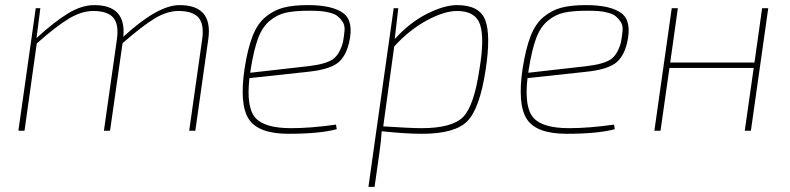

<svg xmlns="http://www.w3.org/2000/svg" viewBox="-20 -512 3095 752"><path d="M138 -480 123 -363Q193 -427 246.5 -459.5Q300 -492 349 -492Q475 -492 463 -368Q598 -492 683 -492Q814 -492 796 -360L745 0H721L772 -359Q780 -417 757.5 -443Q735 -469 679 -469Q634 -469 585.5 -439.5Q537 -410 460 -343L411 0H387L438 -359Q446 -417 423.5 -443Q401 -469 345 -469Q300 -469 250.5 -439.5Q201 -410 124 -342L76 0H52L120 -480Z M1296 -24 1299 -6Q1232 12 1110 12Q992 12 954.5 -45.5Q917 -103 938 -244Q950 -321 969 -370Q988 -419 1020 -445.5Q1052 -472 1090 -482Q1128 -492 1186 -492Q1282 -492 1324.5 -460.5Q1367 -429 1347 -344Q1333 -286 1298.5 -262.5Q1264 -239 1188 -231L957 -206Q944 -92 980 -51Q1016 -10 1120 -10Q1198 -10 1296 -24ZM960 -227 1189 -253Q1256 -261 1283 -279.5Q1310 -298 1323 -346Q1328 -373 1329.5 -393Q1331 -413 1322 -426.5Q1313 -440 1302.5 -448.5Q1292 -457 1273 -462Q1254 -467 1236 -468.5Q1218 -470 1193 -470Q1135 -470 1100.5 -462.5Q1066 -455 1036.5 -430.5Q1007 -406 990.5 -361Q974 -316 962 -241Z M1540 -480 1526 -359Q1585 -424 1652.5 -458Q1720 -492 1770 -492Q1858 -492 1880.5 -433.5Q1903 -375 1882 -238Q1859 -87 1810.5 -37.5Q1762 12 1633 12Q1567 12 1475 2Q1473 39 1465 94L1447 220H1423L1454 0L1522 -480ZM1524 -330 1481 -17Q1590 -10 1630 -10Q1751 -10 1794 -54Q1837 -98 1858 -242Q1878 -361 1860.5 -415Q1843 -469 1770 -469Q1720 -469 1651.5 -432Q1583 -395 1524 -330Z M2385 -24 2388 -6Q2321 12 2199 12Q2081 12 2043.5 -45.5Q2006 -103 2027 -244Q2039 -321 2058 -370Q2077 -419 2109 -445.5Q2141 -472 2179 -482Q2217 -492 2275 -492Q2371 -492 2413.5 -460.5Q2456 -429 2436 -344Q2422 -286 2387.5 -262.5Q2353 -239 2277 -231L2046 -206Q2033 -92 2069 -51Q2105 -10 2209 -10Q2287 -10 2385 -24ZM2049 -227 2278 -253Q2345 -261 2372 -279.5Q2399 -298 2412 -346Q2417 -373 2418.5 -393Q2420 -413 2411 -426.5Q2402 -440 2391.5 -448.5Q2381 -457 2362 -462Q2343 -467 2325 -468.5Q2307 -470 2282 -470Q2224 -470 2189.5 -462.5Q2155 -455 2125.5 -430.5Q2096 -406 2079.5 -361Q2063 -316 2051 -241Z M2989 -480 2921 0H2897L2932 -246H2602L2567 0H2543L2611 -480H2635L2605 -267H2935L2965 -480Z"/></svg>

Font: Ezarion Thin
Style: Italic
Weight: 250
Italic angle: -8°
Designer: Natanael Gama
Version: Version 1.001;PS 001.001;hotconv 1.0.70;makeotf.lib2.5.58329